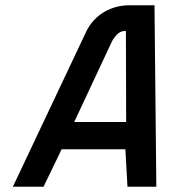

<svg xmlns="http://www.w3.org/2000/svg" viewBox="-20 -712 645 732"><path d="M309 -592Q318 -611 333 -629Q348 -647 368.5 -661Q389 -675 416 -683.5Q443 -692 476 -692H569L576 0H466L458 -143H215L146 0H29ZM460 -594Q439 -595 424.5 -579Q410 -563 403 -546L263 -247H461Z"/></svg>

Font: Panefresco 750wt
Style: Italic
Weight: 750
Foundry: Campivisivi & Chank Co
Version: Version 1.000